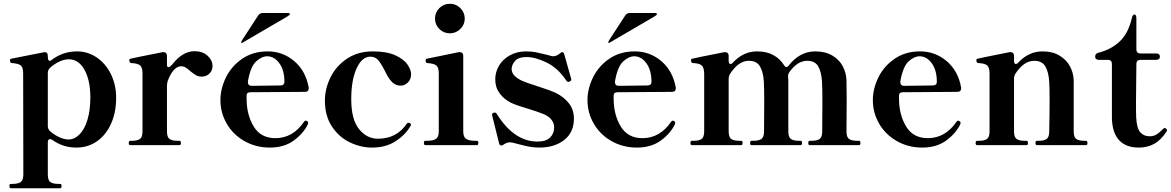

<svg xmlns="http://www.w3.org/2000/svg" viewBox="-20 -771 6220 1020"><path d="M597 -251Q597 -175 570.5 -115Q544 -55 496 -21Q448 13 386 13Q315 13 259 -27Q251 -32 246 -32Q234 -32 234 -14V156Q234 187 248 196.5Q262 206 290 206H300Q307 206 307 217Q307 229 300 229H37Q30 229 30 217Q30 206 37 206H47Q75 206 89.5 196.5Q104 187 104 156L103 -381Q103 -414 89.5 -424Q76 -434 42 -436Q37 -436 35 -441Q33 -446 33 -451Q33 -458 39 -459L211 -493L217 -494Q234 -494 234 -475V-468Q234 -455 239 -450Q244 -445 251 -450Q312 -498 389 -498Q446 -498 493.5 -466Q541 -434 569 -377.5Q597 -321 597 -251ZM460 -253Q460 -344 429 -400Q398 -456 345 -456Q321 -456 294.5 -443.5Q268 -431 245 -410Q234 -399 234 -384V-100Q234 -85 248 -72Q271 -53 296.5 -41.5Q322 -30 343 -30Q376 -30 403 -57.5Q430 -85 445 -136Q460 -187 460 -253Z M1109 -420Q1109 -396 1092.5 -380Q1076 -364 1051 -364Q1034 -364 1021 -371.5Q1008 -379 991 -393Q977 -406 966 -412.5Q955 -419 942 -419Q921 -419 902.5 -398Q884 -377 871 -341Q867 -328 867 -315V-73Q867 -42 881 -32.5Q895 -23 923 -23H934Q941 -23 941 -11Q941 0 934 0H671Q664 0 664 -11Q664 -23 671 -23H681Q709 -23 723 -32.5Q737 -42 737 -73V-382Q737 -414 723 -424.5Q709 -435 676 -436Q671 -437 669 -442Q667 -447 667 -452Q667 -458 673 -459Q682 -462 844 -494H849Q857 -494 862 -489Q867 -484 867 -475V-427Q867 -414 875 -414Q883 -414 897 -431Q922 -463 951.5 -481Q981 -499 1013 -499Q1056 -499 1082.5 -475Q1109 -451 1109 -420Z M1617 -118 1616 -112Q1593 -63 1541.5 -25Q1490 13 1414 13Q1339 13 1278.5 -21.5Q1218 -56 1184.5 -114Q1151 -172 1151 -239Q1151 -300 1180.5 -360Q1210 -420 1267 -459Q1324 -498 1402 -498Q1482 -498 1543 -446.5Q1604 -395 1620 -306V-302Q1620 -283 1600 -283L1311 -281Q1290 -281 1290 -264V-247Q1290 -162 1327.5 -99.5Q1365 -37 1443 -37Q1536 -37 1596 -125Q1599 -130 1605 -130Q1607 -130 1611 -128Q1617 -124 1617 -118ZM1297 -339V-335Q1297 -315 1317 -315L1470 -317Q1480 -317 1485.5 -322Q1491 -327 1491 -336Q1491 -398 1464 -435Q1437 -472 1399 -472Q1371 -472 1341 -445Q1311 -418 1297 -339ZM1506 -683Q1518 -691 1519 -693Q1520 -694 1520 -696Q1520 -698 1518 -700Q1516 -702 1513 -702H1376Q1360 -702 1351 -688L1269 -562Q1262 -551 1262 -549L1261 -547Q1261 -546 1262 -544.5Q1263 -543 1265 -543L1268 -544Z M1706 -237Q1706 -299 1735.5 -359.5Q1765 -420 1823 -459Q1881 -498 1961 -498Q2034 -498 2079.5 -477.5Q2125 -457 2144.5 -428.5Q2164 -400 2164 -377Q2164 -350 2147 -333Q2130 -316 2109 -316Q2083 -316 2065.5 -332.5Q2048 -349 2033 -378Q2010 -425 1992.5 -447.5Q1975 -470 1948 -470Q1903 -470 1874.5 -408Q1846 -346 1846 -244Q1846 -136 1887.5 -85Q1929 -34 1988 -34Q2087 -34 2141 -114Q2145 -119 2149 -119Q2152 -119 2156 -117Q2163 -114 2163 -108Q2163 -104 2161 -102Q2134 -55 2082 -21Q2030 13 1957 13Q1896 13 1838 -15Q1780 -43 1743 -99.5Q1706 -156 1706 -237Z M2291 -672Q2291 -705 2314 -728Q2337 -751 2370 -751Q2402 -751 2425.5 -728Q2449 -705 2449 -672Q2449 -640 2425.5 -617Q2402 -594 2370 -594Q2337 -594 2314 -617Q2291 -640 2291 -672ZM2239 0Q2232 0 2232 -12Q2232 -23 2239 -23H2250Q2279 -23 2295 -32.5Q2311 -42 2311 -73V-381Q2311 -413 2297.5 -423.5Q2284 -434 2250 -436Q2241 -436 2241 -451Q2241 -458 2247 -459L2418 -494H2423Q2431 -494 2436 -489Q2441 -484 2441 -475V-73Q2441 -42 2457.5 -32.5Q2474 -23 2503 -23H2514Q2521 -23 2521 -12Q2521 0 2514 0Z M2643 2Q2634 2 2631 -11L2595 -156L2594 -161Q2594 -169 2602 -172Q2604 -173 2608 -173Q2615 -173 2619 -166Q2711 -19 2835 -19Q2881 -19 2902.5 -40.5Q2924 -62 2924 -94Q2924 -116 2910 -134.5Q2896 -153 2870 -164Q2839 -177 2780 -195Q2756 -202 2732.5 -210Q2709 -218 2695 -225Q2657 -244 2634 -275.5Q2611 -307 2611 -349Q2611 -389 2631.5 -423Q2652 -457 2689.5 -477.5Q2727 -498 2775 -498Q2805 -498 2829 -493Q2853 -488 2889 -479Q2912 -472 2918 -472Q2936 -472 2953 -486Q2961 -494 2967 -494Q2975 -494 2978 -481L3014 -354L3015 -348Q3015 -342 3007 -338Q3003 -336 2999 -336Q2993 -336 2989 -342Q2945 -409 2884.5 -438.5Q2824 -468 2777 -468Q2734 -468 2716 -447Q2698 -426 2698 -404Q2698 -368 2753 -342Q2778 -331 2826 -316Q2902 -292 2933 -277Q2976 -256 3002.5 -222Q3029 -188 3029 -141Q3029 -68 2977.5 -27.5Q2926 13 2845 13Q2816 13 2790.5 8Q2765 3 2731 -6Q2700 -15 2690 -15Q2673 -15 2657 -4Q2650 2 2643 2Z M3567 -118 3566 -112Q3543 -63 3491.5 -25Q3440 13 3364 13Q3289 13 3228.5 -21.5Q3168 -56 3134.5 -114Q3101 -172 3101 -239Q3101 -300 3130.5 -360Q3160 -420 3217 -459Q3274 -498 3352 -498Q3432 -498 3493 -446.5Q3554 -395 3570 -306V-302Q3570 -283 3550 -283L3261 -281Q3240 -281 3240 -264V-247Q3240 -162 3277.5 -99.5Q3315 -37 3393 -37Q3486 -37 3546 -125Q3549 -130 3555 -130Q3557 -130 3561 -128Q3567 -124 3567 -118ZM3247 -339V-335Q3247 -315 3267 -315L3420 -317Q3430 -317 3435.5 -322Q3441 -327 3441 -336Q3441 -398 3414 -435Q3387 -472 3349 -472Q3321 -472 3291 -445Q3261 -418 3247 -339ZM3456 -683Q3468 -691 3469 -693Q3470 -694 3470 -696Q3470 -698 3468 -700Q3466 -702 3463 -702H3326Q3310 -702 3301 -688L3219 -562Q3212 -551 3212 -549L3211 -547Q3211 -546 3212 -544.5Q3213 -543 3215 -543L3218 -544Z M4544 -23Q4551 -23 4551 -11Q4551 0 4544 0H4281Q4274 0 4274 -11Q4274 -23 4281 -23H4292Q4320 -23 4334 -32.5Q4348 -42 4348 -73L4349 -236Q4349 -294 4347 -336Q4344 -388 4327 -418Q4310 -448 4268 -448Q4216 -448 4173 -387Q4165 -376 4167 -359Q4168 -354 4168 -343V-73Q4168 -42 4182 -32.5Q4196 -23 4224 -23H4234Q4241 -23 4241 -11Q4241 0 4234 0H3972Q3965 0 3965 -11Q3965 -23 3972 -23H3983Q4010 -23 4024.5 -32.5Q4039 -42 4039 -73L4040 -235Q4040 -294 4038 -336Q4035 -388 4017.5 -418Q4000 -448 3958 -448Q3903 -448 3858 -378Q3851 -365 3851 -352V-73Q3851 -42 3865 -32.5Q3879 -23 3907 -23H3918Q3925 -23 3925 -11Q3925 0 3918 0H3655Q3648 0 3648 -11Q3648 -23 3655 -23H3665Q3693 -23 3707 -32.5Q3721 -42 3721 -73V-381Q3720 -414 3706.5 -424.5Q3693 -435 3660 -436Q3655 -436 3653 -441.5Q3651 -447 3651 -451Q3651 -458 3657 -459Q3666 -462 3828 -494H3833Q3841 -494 3846 -489Q3851 -484 3851 -475V-448Q3851 -440 3853.5 -435.5Q3856 -431 3860 -431Q3868 -431 3875 -440Q3930 -498 4002 -498Q4053 -498 4089 -478Q4125 -458 4145 -425Q4151 -415 4158 -415Q4165 -415 4170 -423Q4229 -498 4311 -498Q4365 -498 4402.5 -475.5Q4440 -453 4458 -417.5Q4476 -382 4477 -343Q4478 -320 4478 -248L4477 -73Q4477 -42 4491 -32.5Q4505 -23 4533 -23Z M5083 -118 5082 -112Q5059 -63 5007.5 -25Q4956 13 4880 13Q4805 13 4744.5 -21.5Q4684 -56 4650.5 -114Q4617 -172 4617 -239Q4617 -300 4646.5 -360Q4676 -420 4733 -459Q4790 -498 4868 -498Q4948 -498 5009 -446.5Q5070 -395 5086 -306V-302Q5086 -283 5066 -283L4777 -281Q4756 -281 4756 -264V-247Q4756 -162 4793.5 -99.5Q4831 -37 4909 -37Q5002 -37 5062 -125Q5065 -130 5071 -130Q5073 -130 5077 -128Q5083 -124 5083 -118ZM4763 -339V-335Q4763 -315 4783 -315L4936 -317Q4946 -317 4951.5 -322Q4957 -327 4957 -336Q4957 -398 4930 -435Q4903 -472 4865 -472Q4837 -472 4807 -445Q4777 -418 4763 -339Z M5750 -23Q5757 -23 5757 -11Q5757 0 5750 0H5488Q5481 0 5481 -11Q5481 -23 5488 -23H5499Q5526 -23 5540 -32.5Q5554 -42 5554 -73Q5556 -172 5556 -246Q5556 -298 5554 -336Q5551 -388 5533.5 -418Q5516 -448 5474 -448Q5419 -448 5374 -379Q5367 -366 5367 -353V-73Q5367 -42 5381 -32.5Q5395 -23 5423 -23H5434Q5441 -23 5441 -11Q5441 0 5434 0H5171Q5163 0 5163 -11Q5163 -23 5171 -23H5181Q5209 -23 5223 -32.5Q5237 -42 5237 -73V-381Q5237 -414 5223 -424.5Q5209 -435 5176 -436Q5167 -437 5167 -452Q5167 -458 5173 -459Q5182 -462 5344 -494H5349Q5357 -494 5362 -489Q5367 -484 5367 -475V-448Q5367 -440 5369.5 -435.5Q5372 -431 5376 -431Q5384 -431 5391 -440Q5446 -498 5518 -498Q5572 -498 5609 -475.5Q5646 -453 5664.5 -418Q5683 -383 5684 -344V-73Q5684 -42 5698 -32.5Q5712 -23 5740 -23Z M5887 -142V-432Q5887 -442 5881.5 -447.5Q5876 -453 5866 -453H5819Q5798 -453 5798 -470Q5798 -487 5816 -491Q5881 -507 5927.5 -550Q5974 -593 5993 -675Q5997 -694 6007 -694Q6012 -694 6014.5 -688.5Q6017 -683 6017 -673V-508Q6017 -498 6022.5 -492.5Q6028 -487 6038 -487H6121Q6142 -487 6142 -470Q6142 -453 6121 -453H6038Q6028 -453 6022.5 -447.5Q6017 -442 6017 -432L6015 -227Q6015 -160 6016 -147Q6019 -90 6037.5 -68.5Q6056 -47 6087 -47Q6107 -47 6122 -55.5Q6137 -64 6158 -85Q6163 -91 6167 -91Q6171 -91 6175.5 -87Q6180 -83 6180 -79Q6180 -77 6178 -73Q6147 -26 6111 -6.5Q6075 13 6030 13Q5961 13 5925 -26.5Q5889 -66 5887 -142Z"/></svg>

Font: Shippori Mincho B1 ExtraBold
Style: Regular
Weight: 800
Designer: FONTDASU
Foundry: FONTDASU / Google Inc. / but / Adobe
Version: Version 3.110; ttfautohint (v1.8.3)